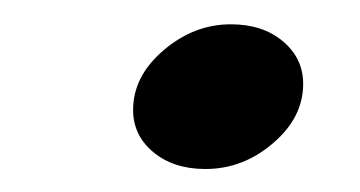

<svg xmlns="http://www.w3.org/2000/svg" viewBox="-20 -416 304 162"><path d="M174.8 -395.5Q201.7 -395.5 218.8 -381.1Q235.8 -366.7 235.8 -345.2Q235.8 -316.9 210.4 -295.2Q185.1 -273.4 153.3 -273.4Q126.5 -273.4 109.4 -287.6Q92.3 -301.8 92.3 -323.2Q92.3 -351.6 117.9 -373.5Q143.6 -395.5 174.8 -395.5Z"/></svg>

Font: Flanker
Style: Bold Italic
Weight: 700
Italic angle: -12°
Designer: Flanker
Version: Version 2.000